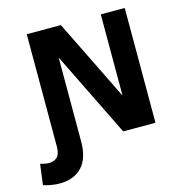

<svg xmlns="http://www.w3.org/2000/svg" viewBox="-176 -804 1061 1115"><g transform="rotate(-15 354.0 -246.5)"><path d="M-51 181 -35 57Q-19 61 -7.5 63.5Q4 66 16 66Q48 66 66.5 48Q85 30 85 -16V-690H290L530 -202V-690H674V0H480L229 -511V-8Q229 95 180.5 146Q132 197 46 197Q23 197 -4 192.5Q-31 188 -51 181Z"/></g></svg>

Font: Radio Canada
Style: Bold
Weight: 700
Designer: Charles Daoud, Etienne Aubert Bonn, Alexandre Saumier Demers, Jacques Le Bailly
Foundry: Radio-Canada
Version: Version 2.104; ttfautohint (v1.8.4.7-5d5b);gftools[0.9.28.de